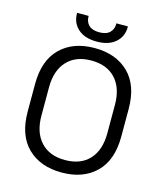

<svg xmlns="http://www.w3.org/2000/svg" viewBox="-129 -976 926 1085"><g transform="rotate(15 334.0 -433.0)"><path d="M334.2 14Q209 14 134.8 -58.5Q60.5 -131 60.5 -269.8V-430.2Q60.5 -569 134.8 -641.5Q209 -714 334.2 -714Q459.5 -714 533.8 -641.5Q608 -569 608 -430.2V-269.8Q608 -131 533.8 -58.5Q459.5 14 334.2 14ZM334.2 -59Q426.2 -59 476.6 -114Q527 -169 527 -267.2V-432.8Q527 -531 476.6 -586Q426.2 -641 334.2 -641Q243.2 -641 192.4 -586Q141.5 -531 141.5 -432.8V-267.2Q141.5 -169 192.4 -114Q243.2 -59 334.2 -59ZM334.2 -752Q264 -752 225 -786.8Q186 -821.5 186 -877.2V-880.5H253.5V-877.2Q253.5 -845.8 273.6 -826.1Q293.8 -806.5 334.2 -806.5Q375.5 -806.5 395.6 -826.1Q415.8 -845.8 415.8 -877.2V-880.5H483.2V-877.2Q483.2 -821.5 443.9 -786.8Q404.5 -752 334.2 -752Z"/></g></svg>

Font: Space Grotesk Variable Light
Style: Regular
Weight: 300
Designer: Florian Karsten
Foundry: Florian Karsten
Version: Version 2.000